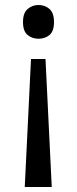

<svg xmlns="http://www.w3.org/2000/svg" viewBox="-20 -566 309 768"><path d="M104 -330H162L187 182H79ZM196 -478Q196 -441 178 -426Q160 -411 134 -411Q109 -411 90.5 -426Q72 -441 72 -478Q72 -514 90.5 -530Q109 -546 134 -546Q160 -546 178 -530Q196 -514 196 -478Z"/></svg>

Font: Noto Sans Myanmar
Style: Regular
Weight: 400
Designer: Monotype Design Team
Foundry: Monotype Imaging Inc.
Version: Version 2.107